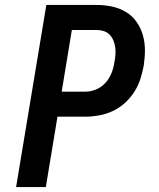

<svg xmlns="http://www.w3.org/2000/svg" viewBox="-20 -755 640 775"><path d="M45 0 167 -735H370Q402 -735 432.5 -728.5Q463 -722 488.5 -706.5Q514 -691 531 -667Q548 -643 556.5 -613.5Q565 -584 565 -552.5Q565 -521 560 -489Q555 -462 546 -434.5Q537 -407 521 -382.5Q505 -358 482.5 -338Q460 -318 433.5 -306Q407 -294 379 -289Q351 -284 324 -284H212L165 0ZM324 -385Q346 -385 368 -394Q390 -403 406 -421Q422 -439 430.5 -461Q439 -483 442 -505Q445 -520 446 -535Q447 -550 445 -564.5Q443 -579 437.5 -592Q432 -605 422.5 -615Q413 -625 399 -629.5Q385 -634 370 -634H270L229 -385Z"/></svg>

Font: Iosevka SS04 Extended Oblique
Style: Bold
Weight: 700
Width: 7
Italic angle: -9°
Monospace: yes
Designer: Belleve Invis
Foundry: Belleve Invis
Version: Version 19.0.0; ttfautohint (v1.8.4)